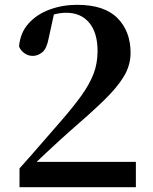

<svg xmlns="http://www.w3.org/2000/svg" viewBox="-20 -777 634 797"><path d="M61 0V-78Q107 -129 150 -179Q193 -229 230 -271Q285 -334 318.5 -381Q352 -428 368.5 -471Q385 -514 385 -565Q385 -641 350.5 -682.5Q316 -724 255 -724Q232 -724 208 -718Q184 -712 158 -698L205 -723L182 -618Q174 -575 155.5 -560Q137 -545 116 -545Q97 -545 81.5 -556Q66 -567 59 -584Q64 -641 98.5 -679.5Q133 -718 186.5 -737.5Q240 -757 300 -757Q413 -757 467.5 -702Q522 -647 522 -558Q522 -506 494 -459.5Q466 -413 409.5 -358.5Q353 -304 266 -229Q249 -214 224.5 -191.5Q200 -169 171.5 -142.5Q143 -116 114 -88L125 -123V-105H544V0Z"/></svg>

Font: Noto Serif TC
Style: Bold
Weight: 700
Designer: Ryoko NISHIZUKA 西塚涼子 (kana & ideographs); Frank Grießhammer (Latin, Greek & Cyrillic); Wenlong ZHANG 张文龙 (bopomofo); San
Foundry: Adobe
Version: Version 2.002-H1;hotconv 1.1.0;makeotfexe 2.6.0